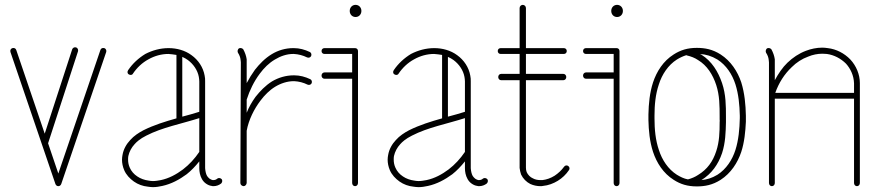

<svg xmlns="http://www.w3.org/2000/svg" viewBox="-20 -768 3602 790"><path d="M220 -54 178 -178C178 -179 178 -179 178 -179L301 -557C303 -564 299 -571 293 -573C286 -575 279 -571 277 -565L164 -218L47 -562C45 -569 38 -572 31 -570C24 -568 21 -561 23 -554L208 -11C210 -6 214 -2 220 -2C226 -2 230 -6 232 -11L417 -554C419 -560 416 -568 409 -570C402 -572 395 -569 393 -562Z M582 -210C648 -244 725 -258 800 -282V-143C781 -115 759 -91 733 -71C705 -50 675 -34 642 -27C631 -25 620 -23 609 -23C603 -23 597 -24 591 -25C575 -27 558 -33 545 -42C531 -51 520 -64 514 -78C509 -89 507 -100 507 -111C507 -116 507 -121 508 -126C512 -144 521 -161 534 -175C542 -184 556 -197 582 -210ZM578 -546C550 -529 525 -506 507 -479C503 -473 504 -465 510 -462C516 -458 524 -459 527 -465C543 -489 565 -510 591 -524C616 -538 644 -546 673 -546C684 -545 695 -544 706 -542V-281C660 -268 614 -254 570 -232C551 -222 531 -209 516 -192C500 -175 488 -154 484 -130C483 -124 482 -118 482 -111C482 -97 485 -82 491 -68C499 -49 514 -33 531 -21C548 -9 568 -2 588 0C595 1 602 2 609 2C622 2 635 0 648 -3C685 -11 718 -29 748 -51C767 -66 784 -84 800 -104V-78V-77V-76C800 -61 803 -45 811 -31C815 -24 820 -18 827 -13C834 -8 842 -4 851 -3C853 -2 856 -2 858 -2C870 -2 881 -6 890 -13C895 -18 896 -26 892 -31C887 -36 879 -37 874 -33C870 -29 864 -27 858 -27C857 -27 856 -27 855 -27C851 -28 846 -30 842 -33C838 -36 835 -40 832 -44C827 -53 825 -64 824 -76V-77V-78V-433C824 -441 824 -449 822 -457C816 -491 796 -521 768 -541C741 -561 707 -570 674 -570H673C640 -570 607 -561 578 -546ZM730 -534C739 -530 746 -526 753 -521C776 -504 793 -479 798 -452C799 -446 800 -439 800 -433V-308C777 -301 754 -294 730 -288Z M1029 -481C1016 -463 1005 -445 995 -426V-512C995 -516 995 -520 995 -524C993 -538 988 -552 981 -565C977 -570 969 -572 963 -569C958 -565 956 -557 959 -551C965 -542 969 -532 970 -521C970 -518 971 -515 971 -512L969 -15C969 -8 975 -3 982 -2C989 -2 994 -8 995 -15V-230C995 -230 995 -230 995 -230C1003 -275 1026 -320 1051 -353C1068 -376 1089 -397 1112 -411C1135 -425 1162 -434 1188 -434H1191C1210 -433 1229 -428 1245 -420C1251 -417 1259 -419 1262 -425C1265 -431 1263 -439 1257 -442C1236 -452 1214 -458 1191 -458H1188C1157 -458 1126 -449 1099 -433C1072 -416 1050 -393 1031 -369C1016 -348 1004 -327 995 -304V-358C1007 -396 1025 -433 1049 -465C1066 -488 1087 -509 1111 -523C1134 -537 1160 -546 1186 -546H1189C1208 -545 1227 -540 1243 -532C1249 -529 1257 -531 1260 -537C1263 -543 1261 -551 1255 -554C1234 -564 1212 -570 1189 -570H1186C1155 -570 1124 -561 1098 -545C1070 -528 1048 -505 1029 -481Z M1441 -570H1315C1308 -570 1303 -565 1303 -558C1303 -551 1308 -546 1315 -546H1429V-470H1315C1308 -470 1303 -464 1303 -457C1303 -450 1308 -444 1315 -444H1429V-15C1429 -8 1434 -2 1441 -2C1448 -2 1453 -8 1453 -15V-558C1453 -565 1448 -570 1441 -570ZM1443 -748C1429 -748 1419 -737 1419 -723C1419 -709 1429 -698 1443 -698C1457 -698 1467 -709 1467 -723C1467 -737 1457 -748 1443 -748Z M1675 -210C1741 -244 1818 -258 1893 -282V-143C1874 -115 1852 -91 1826 -71C1798 -50 1768 -34 1735 -27C1724 -25 1713 -23 1702 -23C1696 -23 1690 -24 1684 -25C1668 -27 1651 -33 1638 -42C1624 -51 1613 -64 1607 -78C1602 -89 1600 -100 1600 -111C1600 -116 1600 -121 1601 -126C1605 -144 1614 -161 1627 -175C1635 -184 1649 -197 1675 -210ZM1671 -546C1643 -529 1618 -506 1600 -479C1596 -473 1597 -465 1603 -462C1609 -458 1617 -459 1620 -465C1636 -489 1658 -510 1684 -524C1709 -538 1737 -546 1766 -546C1777 -545 1788 -544 1799 -542V-281C1753 -268 1707 -254 1663 -232C1644 -222 1624 -209 1609 -192C1593 -175 1581 -154 1577 -130C1576 -124 1575 -118 1575 -111C1575 -97 1578 -82 1584 -68C1592 -49 1607 -33 1624 -21C1641 -9 1661 -2 1681 0C1688 1 1695 2 1702 2C1715 2 1728 0 1741 -3C1778 -11 1811 -29 1841 -51C1860 -66 1877 -84 1893 -104V-78V-77V-76C1893 -61 1896 -45 1904 -31C1908 -24 1913 -18 1920 -13C1927 -8 1935 -4 1944 -3C1946 -2 1949 -2 1951 -2C1963 -2 1974 -6 1983 -13C1988 -18 1989 -26 1985 -31C1980 -36 1972 -37 1967 -33C1963 -29 1957 -27 1951 -27C1950 -27 1949 -27 1948 -27C1944 -28 1939 -30 1935 -33C1931 -36 1928 -40 1925 -44C1920 -53 1918 -64 1917 -76V-77V-78V-433C1917 -441 1917 -449 1915 -457C1909 -491 1889 -521 1861 -541C1834 -561 1800 -570 1767 -570H1766C1733 -570 1700 -561 1671 -546ZM1823 -534C1832 -530 1839 -526 1846 -521C1869 -504 1886 -479 1891 -452C1892 -446 1893 -439 1893 -433V-308C1870 -301 1847 -294 1823 -288Z M2144 -78V-438H2298C2305 -438 2310 -444 2310 -451C2310 -458 2305 -464 2298 -464H2144V-546H2300C2307 -546 2312 -551 2312 -558C2312 -565 2307 -570 2300 -570H2144V-735C2144 -742 2138 -748 2131 -748C2124 -748 2118 -742 2118 -735V-570H2040C2033 -570 2028 -565 2028 -558C2028 -551 2033 -546 2040 -546H2118V-464H2042C2035 -464 2030 -458 2030 -451C2030 -444 2035 -438 2042 -438H2118V-77C2119 -68 2121 -59 2124 -50C2132 -33 2146 -19 2162 -11C2175 -5 2190 -2 2204 -2C2207 -2 2211 -2 2214 -3C2236 -5 2257 -13 2275 -24C2293 -35 2309 -50 2321 -68C2325 -73 2324 -81 2318 -85C2313 -89 2305 -88 2301 -82C2290 -67 2277 -55 2262 -45C2246 -35 2229 -29 2212 -27C2209 -27 2207 -27 2204 -27C2193 -27 2182 -29 2173 -34C2161 -39 2152 -49 2147 -60C2145 -65 2144 -72 2144 -78Z M2517 -570H2391C2384 -570 2379 -565 2379 -558C2379 -551 2384 -546 2391 -546H2505V-470H2391C2384 -470 2379 -464 2379 -457C2379 -450 2384 -444 2391 -444H2505V-15C2505 -8 2510 -2 2517 -2C2524 -2 2529 -8 2529 -15V-558C2529 -565 2524 -570 2517 -570ZM2519 -748C2505 -748 2495 -737 2495 -723C2495 -709 2505 -698 2519 -698C2533 -698 2543 -709 2543 -723C2543 -737 2533 -748 2519 -748Z M2673 -286C2673 -288 2673 -290 2673 -292C2673 -336 2677 -380 2691 -421C2704 -462 2729 -500 2765 -523C2778 -531 2791 -537 2804 -541C2805 -541 2805 -540 2806 -540C2823 -536 2839 -530 2852 -521C2889 -499 2913 -461 2927 -418C2941 -375 2941 -332 2941 -287V-277C2941 -273 2942 -269 2941 -265C2941 -224 2940 -185 2927 -146C2913 -103 2890 -71 2852 -48C2840 -40 2826 -34 2811 -30C2811 -30 2810 -30 2810 -30C2794 -33 2780 -40 2765 -49C2729 -72 2704 -110 2691 -151C2677 -192 2673 -236 2673 -281C2673 -283 2673 -284 2673 -286ZM3030 -143C3043 -183 3047 -226 3049 -267C3049 -268 3049 -269 3049 -271C3049 -272 3049 -279 3049 -292C3048 -337 3044 -384 3030 -429C3015 -474 2987 -517 2945 -544C2912 -565 2881 -571 2847 -571C2809 -571 2780 -562 2752 -544C2709 -517 2682 -474 2667 -429C2653 -386 2649 -341 2648 -297C2648 -294 2648 -291 2648 -286C2648 -281 2648 -277 2648 -274C2649 -231 2653 -186 2667 -143C2682 -98 2709 -55 2752 -28C2780 -10 2809 -1 2847 -1C2881 -1 2912 -7 2945 -28C2987 -55 3015 -98 3030 -143ZM2866 -543 2860 -546C2885 -544 2907 -538 2932 -523C2968 -500 2993 -462 3006 -421C3019 -380 3023 -336 3024 -292V-284C3024 -283 3024 -283 3024 -283C3024 -283 3024 -282 3024 -282C3023 -237 3019 -192 3006 -151C2993 -110 2968 -72 2932 -49C2909 -35 2888 -29 2866 -27C2908 -53 2935 -91 2951 -138C2965 -181 2966 -224 2967 -265V-274V-277V-287C2967 -332 2967 -379 2951 -426C2935 -473 2909 -516 2866 -543Z M3144 -511V-15C3144 -8 3149 -2 3156 -2C3163 -2 3168 -8 3168 -15V-362H3494V-15C3494 -8 3499 -2 3506 -2C3513 -2 3518 -8 3518 -15V-426C3518 -462 3503 -497 3479 -523C3454 -549 3421 -566 3386 -570C3378 -571 3371 -572 3364 -572C3340 -572 3317 -567 3296 -559C3267 -548 3242 -531 3220 -510C3200 -491 3182 -464 3168 -438V-512C3168 -517 3168 -522 3168 -524C3166 -538 3161 -552 3154 -565C3150 -570 3142 -572 3136 -569C3131 -565 3129 -557 3132 -551C3138 -542 3142 -532 3143 -521C3143 -519 3144 -515 3144 -511ZM3170 -386C3184 -426 3207 -463 3238 -492C3257 -511 3280 -526 3305 -535C3324 -543 3344 -547 3364 -547C3370 -547 3376 -546 3382 -546C3412 -542 3440 -527 3461 -506C3479 -486 3493 -458 3494 -425V-386Z"/></svg>

Font: LS
Style: LightAlt
Weight: 250
Designer: BSozoo
Foundry: BSozoo
Version: Version 001.000